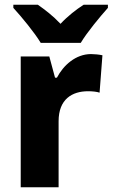

<svg xmlns="http://www.w3.org/2000/svg" viewBox="-20 -786 473 806"><path d="M151 -606H319C345 -650 400 -716 433 -753V-766H331C300 -746 266 -720 234 -686C202 -720 169 -745 139 -766H36V-753C70 -716 126 -648 151 -606ZM362 -559C298 -559 246 -512 219 -460H211L187 -549H67V0H226V-277C226 -370 283 -403 350 -403C368 -403 387 -401 398 -397L410 -554C396 -557 377 -559 362 -559Z"/></svg>

Font: Noto Sans Gurmukhi UI SemiCondensed ExtraBold
Style: Regular
Weight: 800
Width: 4
Designer: Jelle Bosma - Monotype Design Team
Foundry: Monotype Imaging Inc.
Version: Version 2.004